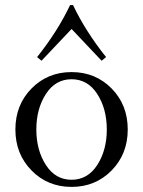

<svg xmlns="http://www.w3.org/2000/svg" viewBox="-20 -733 567 761"><path d="M127 -506.8Q208.5 -608.9 257.8 -712.9H269.5Q318.8 -608.9 400.4 -506.8L382.8 -492.2L263.7 -618.2L144.5 -492.2ZM41 -219.7Q41 -317.4 105 -382.3Q168.9 -447.3 263.7 -447.3Q358.4 -447.3 422.4 -382.3Q486.3 -317.4 486.3 -219.7Q486.3 -122.6 422.4 -57.4Q358.4 7.8 263.7 7.8Q168.9 7.8 105 -57.4Q41 -122.6 41 -219.7ZM161.9 -360.4Q124 -301.8 124 -219.7Q124 -137.7 161.9 -79.1Q199.7 -20.5 263.7 -20.5Q327.6 -20.5 365.5 -79.1Q403.3 -137.7 403.3 -219.7Q403.3 -301.8 365.5 -360.4Q327.6 -418.9 263.7 -418.9Q199.7 -418.9 161.9 -360.4Z"/></svg>

Font: Theano Old Style
Style: Regular
Weight: 400
Designer: Alexey Kryukov
Version: Version 2.00